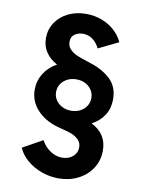

<svg xmlns="http://www.w3.org/2000/svg" viewBox="-94 -793 744 989"><g transform="rotate(10 278.5 -298.5)"><path d="M68.4 8.8 171.9 -48.8Q189.9 -15.6 219.2 3.9Q248.5 23.4 281.2 23.4Q314.9 23.4 337.2 4.4Q359.4 -14.6 359.4 -43.9Q359.4 -68.4 343.3 -84Q327.1 -99.6 304.7 -107.9Q282.2 -116.2 249 -124Q244.6 -125.5 240.2 -126.5Q235.8 -127.4 231.4 -128.9Q163.1 -148.4 122.6 -193.1Q82 -237.8 82 -297.9Q82 -343.8 106 -382.3Q129.9 -420.9 172.9 -444.3Q135.7 -464.4 114.5 -495.1Q93.3 -525.9 92.8 -568.4Q92.8 -614.3 116.9 -650.6Q141.1 -687 182.9 -707.3Q224.6 -727.5 276.4 -727.5Q320.3 -727.5 359.1 -712.6Q397.9 -697.8 426.3 -671.6Q454.6 -645.5 468.8 -613.3L364.3 -562.5Q351.6 -589.8 329.3 -606.7Q307.1 -623.5 278.3 -624Q252 -623.5 233.6 -610.4Q215.3 -597.2 215.8 -571.3Q215.8 -548.3 230.7 -532.7Q245.6 -517.1 266.1 -508.1Q286.6 -499 320.3 -488.3Q326.7 -486.3 332 -484.6Q337.4 -482.9 341.8 -481.4Q406.7 -460.4 447.5 -421.9Q488.3 -383.3 488.3 -317.4Q488.3 -270.5 465.8 -235.1Q443.4 -199.7 400.9 -176.8Q482.4 -136.2 482.4 -48.8Q482.4 3.4 455.6 44.7Q428.7 85.9 382.8 108.9Q336.9 131.8 281.2 131.8Q235.8 131.8 192.1 116Q148.4 100.1 115.7 72Q83 43.9 68.4 8.8ZM377 -304.7Q377 -327.6 365.2 -346.2Q353.5 -364.7 332.8 -375.7Q312 -386.7 285.2 -386.7Q258.3 -386.7 237.3 -375.7Q216.3 -364.7 204.3 -346.2Q192.4 -327.6 192.4 -304.7Q192.4 -282.2 204.3 -263.4Q216.3 -244.6 237.5 -233.6Q258.8 -222.7 285.2 -222.7Q311.5 -222.7 332.5 -233.6Q353.5 -244.6 365.2 -263.4Q377 -282.2 377 -304.7Z"/></g></svg>

Font: Reddit Sans Chocolate
Style: Bold
Weight: 700
Designer: Stephen Hutchings
Foundry: Reddit
Version: Version 1.011